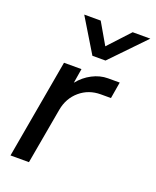

<svg xmlns="http://www.w3.org/2000/svg" viewBox="-139 -828 738 909"><g transform="rotate(20 229.5 -373.0)"><path d="M114 -499H202L190 -426Q218 -461 256.5 -481Q295 -501 335 -501H394L380 -418H329Q268 -418 224 -380.5Q180 -343 169 -282L119 0H26ZM126 -746H209L271 -639L370 -746H459L295 -576H229Z"/></g></svg>

Font: Bai Jamjuree Medium
Style: Italic
Weight: 500
Italic angle: -10°
Version: Version 1.000; ttfautohint (v1.6)